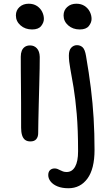

<svg xmlns="http://www.w3.org/2000/svg" viewBox="-20 -742 585 1022"><path d="M141.8 10.8Q124.6 10.8 113.7 2.7Q102.8 -5.4 97.6 -22Q92.4 -38.6 92.4 -62Q92.4 -140.4 92.2 -195.1Q92 -249.8 91.5 -290.3Q91 -330.8 90.8 -365.8Q90.6 -400.8 90.6 -440.4Q90.6 -458 95.7 -471.2Q100.8 -484.4 112 -492.3Q123.2 -500.2 140.2 -500.2Q161.8 -500.2 176.2 -484.9Q190.6 -469.6 191.6 -439Q191.6 -416.8 191 -376.5Q190.4 -336.2 188.9 -287Q187.4 -237.8 186.3 -188.5Q185.2 -139.2 184.2 -98Q183.2 -56.8 183.2 -32.6Q183.2 -13.8 173.2 -1.5Q163.2 10.8 141.8 10.8ZM150.8 -585.2Q114 -585.2 89.3 -606.9Q64.6 -628.6 64.6 -659.8Q64.6 -687.2 83.9 -704.7Q103.2 -722.2 132.8 -722.2Q158.4 -722.2 176.6 -710.2Q194.8 -698.2 204.2 -679.6Q213.6 -661 213.6 -641.2Q213.6 -622 199.1 -603.6Q184.6 -585.2 150.8 -585.2ZM344.2 260Q310.4 260 286.3 250.2Q262.2 240.4 249.5 224.2Q236.8 208 236.8 190Q236.8 172.6 246.3 163.6Q255.8 154.6 270.6 154.6Q279 154.6 286.3 157.5Q293.6 160.4 300.5 164.1Q307.4 167.8 315.6 170.7Q323.8 173.6 334.8 173.6Q363.8 173.6 379.7 145.5Q395.6 117.4 395.6 63.4Q395.6 -52.4 388.4 -135.7Q381.2 -219 371.5 -277.3Q361.8 -335.6 354.2 -376.1Q346.6 -416.6 346.6 -446Q346.6 -475 359.4 -488.3Q372.2 -501.6 389.6 -501.6Q407.2 -501.6 419.7 -490.3Q432.2 -479 438 -443.6Q453.6 -353.8 463.6 -273.2Q473.6 -192.6 478.4 -112.3Q483.2 -32 483.2 56Q483.2 157 445.4 208.5Q407.6 260 344.2 260ZM404.6 -585.2Q367.8 -585.2 343.1 -606.9Q318.4 -628.6 318.4 -659.8Q318.4 -687.2 337.7 -704.7Q357 -722.2 386.6 -722.2Q412.2 -722.2 430.4 -710.2Q448.6 -698.2 458 -679.6Q467.4 -661 467.4 -641.2Q467.4 -622 452.9 -603.6Q438.4 -585.2 404.6 -585.2Z"/></svg>

Font: Shantell Sans Light
Style: Regular
Weight: 300
Designer: Stephen Nixon, Anya Danilova, Shantell Martin
Foundry: Arrow Type
Version: Version 1.011;[c5ecc13dd]